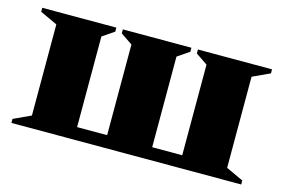

<svg xmlns="http://www.w3.org/2000/svg" viewBox="-68 -601 1093 741"><g transform="rotate(15 479.0 -230.0)"><path d="M89 -48V-412L20 -444V-460H316V-444L269 -412V-50H389V-412L342 -444V-460H616V-444L569 -412V-50H689V-412L642 -444V-460H938V-444L869 -412V-48L938 -16V0H20V-16Z"/></g></svg>

Font: Spectral ExtraBold
Style: Regular
Weight: 800
Designer: Jean-Baptiste Levee
Foundry: Production Type
Version: Version 2.001